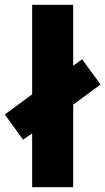

<svg xmlns="http://www.w3.org/2000/svg" viewBox="-44 -780 439 800"><path d="M90 0V-224L52 -198L-24 -303L90 -387V-760H261V-506L298 -533L375 -428L261 -344V0Z"/></svg>

Font: Noto Sans Tamil Condensed Black
Style: Regular
Weight: 900
Width: 3
Designer: Jelle Bosma - Monotype Design Team
Foundry: Monotype Imaging Inc.
Version: Version 2.004; ttfautohint (v1.8.4.7-5d5b)